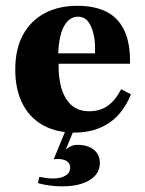

<svg xmlns="http://www.w3.org/2000/svg" viewBox="-20 -450 503 668"><path d="M238.7 11.3Q175 11.3 128.6 -14.9Q82.3 -41.1 57.7 -90.3Q33.1 -139.5 33.1 -208.1Q33.1 -280.6 60.5 -329.8Q87.9 -379 136.3 -404.4Q184.7 -429.8 248.4 -429.8Q310.5 -429.8 351.6 -408.5Q392.7 -387.1 413.3 -342.3Q433.9 -297.6 432.3 -228.2H139.5L137.9 -264.5H310.5Q312.1 -302.4 305.6 -331Q299.2 -359.7 285.9 -375.8Q272.6 -391.9 250.8 -391.9Q221.8 -391.9 203.2 -359.7Q184.7 -327.4 182.3 -258.9L184.7 -254Q183.9 -247.6 183.9 -240.7Q183.9 -233.9 183.9 -221.8Q183.9 -146.8 210.9 -104.8Q237.9 -62.9 289.5 -62.9Q328.2 -62.9 354.8 -81.9Q381.5 -100.8 401.6 -139.5L435.5 -121.8Q408.9 -55.6 359.3 -22.2Q309.7 11.3 238.7 11.3ZM195.2 198.4Q173.4 198.4 150.8 195.2Q128.2 191.9 112.1 187.1L116.9 165.3Q129 167.7 141.1 169.4Q153.2 171 163.7 171Q191.9 171 208.1 160.9Q224.2 150.8 224.2 133.1Q224.2 118.5 212.9 110.9Q201.6 103.2 180.6 103.2Q177.4 103.2 173.8 103.6Q170.2 104 166.9 104L209.7 0H237.9L208.9 70.2Q218.5 62.1 228.2 58.1Q237.9 54 249.2 54Q285.5 54 306.5 71Q327.4 87.9 327.4 116.9Q327.4 154.8 291.9 176.6Q256.5 198.4 195.2 198.4Z"/></svg>

Font: Playfair 9pt Black
Style: Regular
Weight: 900
Designer: Claus Eggers Sørensen
Foundry: Claus Eggers Sørensen
Version: Version 2.203